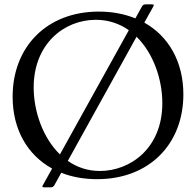

<svg xmlns="http://www.w3.org/2000/svg" viewBox="-20 -793 883 865"><path d="M179 51.1H208.1C216.3 50.8 220.5 48.3 224.4 42.3L256 -14.6C304 4.3 358.3 14.2 417.6 14.2C653.4 14.2 806.1 -144.9 806.1 -367.9C806.1 -514.9 739.7 -629.6 630.3 -691.1L671.2 -764.6C674.4 -771 672.9 -773.1 664.8 -773.4H636.4C628.2 -773.1 623.9 -770.6 620 -764.6L589.8 -710.2C541.2 -730.1 485.8 -740.8 425.4 -740.8C191.8 -740.8 36.9 -583.1 36.9 -357.2C36.9 -208.5 104.4 -94.5 214.8 -33.7L172.6 42.3C169.4 48.7 170.8 50.8 179 51.1ZM131.7 -399.1C131.7 -593.4 267 -703.8 411.9 -703.8C469.1 -703.8 518.8 -686.1 560.4 -657L250 -97.3C172.6 -172.6 131.7 -292.3 131.7 -399.1ZM285.5 -68.2 595.2 -627.5C671.2 -552.9 711.3 -435.4 711.3 -328.1C711.3 -125 566.8 -22.7 430 -22.7C374.6 -22.7 326 -39.8 285.5 -68.2Z"/></svg>

Font: Margiela Serif Text
Style: Regular
Weight: 400
Designer: Andreas Faust, Stefan Endress
Version: Version 1.002;FEAKit 1.0